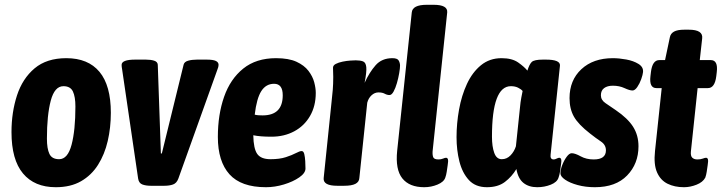

<svg xmlns="http://www.w3.org/2000/svg" viewBox="-20 -774 3015 802"><path d="M213 8Q124 8 76 -49.5Q28 -107 28 -222Q28 -305 51 -375.5Q74 -446 124.5 -488.5Q175 -531 257 -531Q348 -531 395.5 -474Q443 -417 443 -303Q443 -241 430 -185Q417 -129 389.5 -85.5Q362 -42 318.5 -17Q275 8 213 8ZM227 -109Q263 -109 279 -169.5Q295 -230 295 -329Q295 -370 284.5 -392Q274 -414 245 -414Q208 -414 192 -353.5Q176 -293 176 -195Q176 -153 186.5 -131Q197 -109 227 -109Z M610 2Q589 2 574.5 -3.5Q560 -9 557 -28L490 -485Q489 -490 488.5 -494.5Q488 -499 488 -503Q488 -525 545 -525H589Q610 -525 624 -520.5Q638 -516 639 -504L652 -133H656L747 -504Q750 -516 766 -520.5Q782 -525 803 -525H843Q870 -525 881.5 -519.5Q893 -514 893 -503Q893 -495 888 -483L725 -28Q718 -9 703 -3.5Q688 2 666 2Z M1091 8Q987 8 938.5 -46Q890 -100 890 -202Q890 -295 916 -369.5Q942 -444 996 -487.5Q1050 -531 1133 -531Q1186 -531 1218.5 -516Q1251 -501 1268.5 -478Q1286 -455 1292.5 -430.5Q1299 -406 1299 -386Q1299 -331 1275 -289.5Q1251 -248 1209 -225.5Q1167 -203 1114 -203Q1090 -203 1071.5 -204.5Q1053 -206 1038 -209Q1039 -153 1054.5 -131Q1070 -109 1110 -109Q1148 -109 1174 -117.5Q1200 -126 1216 -134.5Q1232 -143 1240 -143Q1248 -143 1251 -130.5Q1254 -118 1255 -101Q1256 -84 1256 -70Q1256 -51 1230 -33Q1204 -15 1166 -3.5Q1128 8 1091 8ZM1077 -292Q1161 -292 1161 -376Q1161 -424 1125 -424Q1091 -424 1071.5 -393.5Q1052 -363 1044 -295Q1052 -293 1060.5 -292.5Q1069 -292 1077 -292Z M1389 2Q1329 2 1332 -30L1365 -349Q1368 -375 1370 -399Q1372 -423 1372 -453Q1372 -462 1371.5 -471Q1371 -480 1371 -491Q1371 -501 1382.5 -507Q1394 -513 1411 -516.5Q1428 -520 1443.5 -521Q1459 -522 1466 -522Q1485 -522 1496.5 -517.5Q1508 -513 1510 -493.5Q1512 -474 1503 -428Q1523 -472 1549 -501.5Q1575 -531 1619 -531Q1640 -531 1645.5 -521Q1651 -511 1651 -500Q1651 -489 1647.5 -468.5Q1644 -448 1638 -427Q1632 -406 1624 -391.5Q1616 -377 1607 -377Q1597 -377 1587 -382.5Q1577 -388 1561 -388Q1545 -388 1532 -376Q1519 -364 1514 -345L1481 -30Q1480 -14 1464.5 -6Q1449 2 1417 2Z M1752 8Q1690 8 1660.5 -29Q1631 -66 1639 -144L1700 -722Q1703 -754 1763 -754H1791Q1851 -754 1848 -722L1787 -142Q1786 -125 1790 -116.5Q1794 -108 1812 -108Q1822 -108 1830.5 -111.5Q1839 -115 1843 -115Q1849 -115 1851 -108.5Q1853 -102 1850 -84Q1848 -70 1846 -56.5Q1844 -43 1840 -32Q1834 -14 1807.5 -3Q1781 8 1752 8Z M2014 8Q1966 8 1938.5 -22Q1911 -52 1899 -99.5Q1887 -147 1887 -201Q1887 -258 1897.5 -316.5Q1908 -375 1930.5 -423.5Q1953 -472 1989 -501.5Q2025 -531 2075 -531Q2119 -531 2144.5 -513Q2170 -495 2183 -479Q2191 -505 2201 -515Q2211 -525 2248 -525H2260Q2321 -525 2319 -500L2280 -129Q2277 -108 2293 -108Q2298 -108 2305 -111.5Q2312 -115 2316 -115Q2322 -115 2324 -108.5Q2326 -102 2323 -84Q2321 -69 2319 -56Q2317 -43 2313 -32Q2307 -13 2280.5 -2.5Q2254 8 2224 8Q2189 8 2166.5 -10Q2144 -28 2137 -68Q2118 -36 2089 -14Q2060 8 2014 8ZM2076 -109Q2097 -109 2112.5 -125Q2128 -141 2135 -163L2152 -325Q2154 -348 2157.5 -366Q2161 -384 2163 -394Q2156 -402 2143.5 -408Q2131 -414 2114 -414Q2035 -414 2035 -203Q2035 -162 2044.5 -135.5Q2054 -109 2076 -109Z M2465 8Q2426 8 2393 -1Q2360 -10 2340.5 -23.5Q2321 -37 2321 -50Q2321 -65 2328.5 -84.5Q2336 -104 2347 -119Q2358 -134 2368 -134Q2382 -134 2405.5 -121Q2429 -108 2460 -108Q2511 -108 2511 -146Q2511 -169 2490 -183Q2469 -197 2445 -216Q2396 -254 2377.5 -286.5Q2359 -319 2359 -364Q2359 -439 2408.5 -485Q2458 -531 2540 -531Q2566 -531 2596 -525.5Q2626 -520 2647 -507Q2668 -494 2666 -473Q2665 -462 2658.5 -443.5Q2652 -425 2642 -410.5Q2632 -396 2622 -396Q2610 -396 2588.5 -406Q2567 -416 2540 -416Q2517 -416 2503.5 -406Q2490 -396 2490 -376Q2490 -356 2509.5 -343Q2529 -330 2552 -314Q2602 -280 2624.5 -244.5Q2647 -209 2647 -163Q2647 -90 2599.5 -41Q2552 8 2465 8Z M2837 8Q2798 8 2768.5 -6.5Q2739 -21 2724.5 -54Q2710 -87 2716 -143L2744 -406H2722Q2691 -406 2697 -456L2699 -473Q2705 -523 2734 -523H2758L2778 -618Q2781 -634 2795.5 -642Q2810 -650 2839 -650H2857Q2918 -650 2913 -613L2903 -523H2949Q2980 -523 2974 -473L2972 -456Q2966 -406 2937 -406H2894L2866 -142Q2864 -123 2871.5 -115.5Q2879 -108 2893 -108Q2906 -108 2915.5 -111.5Q2925 -115 2929 -115Q2935 -115 2937 -108.5Q2939 -102 2936 -84Q2934 -70 2932 -56.5Q2930 -43 2926 -32Q2916 -13 2889.5 -2.5Q2863 8 2837 8Z"/></svg>

Font: Asap Condensed
Style: Bold Italic
Weight: 700
Width: 3
Italic angle: -6°
Designer: Pablo Cosgaya
Foundry: Omnibus-Type
Version: Version 3.001; ttfautohint (v1.8.4.7-5d5b)